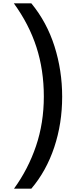

<svg xmlns="http://www.w3.org/2000/svg" viewBox="-20 -906 437 1152"><path d="M353 -326Q353 -165 305.5 -22.5Q258 120 168 226H64Q149 109 196 -29.5Q243 -168 243 -327Q243 -486 198.5 -623.5Q154 -761 63 -886H168Q261 -773 307 -628Q353 -483 353 -326Z"/></svg>

Font: Noto Sans Kannada UI Condensed SemiBold
Style: Regular
Weight: 600
Width: 3
Designer: Jelle Bosma - Monotype Design Team
Foundry: Monotype Imaging Inc.
Version: Version 2.005; ttfautohint (v1.8.4.7-5d5b)